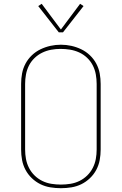

<svg xmlns="http://www.w3.org/2000/svg" viewBox="-20 -981 640 1009"><path d="M300 8Q272 8 244.5 3.5Q217 -1 192.5 -13Q168 -25 147.5 -44.5Q127 -64 114 -88.5Q101 -113 96 -140Q91 -167 91 -195V-540Q91 -568 96 -595Q101 -622 114 -646.5Q127 -671 147.5 -690.5Q168 -710 193 -722Q218 -734 245 -740Q272 -746 300 -746Q328 -746 355 -740Q382 -734 407 -722Q432 -710 452.5 -690.5Q473 -671 486 -646.5Q499 -622 504 -595Q509 -568 509 -540V-195Q509 -167 504 -140Q499 -113 486 -88.5Q473 -64 452.5 -44.5Q432 -25 407.5 -13Q383 -1 355.5 3.5Q328 8 300 8ZM300 -11Q325 -11 350 -15Q375 -19 397.5 -30Q420 -41 438 -58.5Q456 -76 467.5 -98.5Q479 -121 483.5 -145.5Q488 -170 488 -195V-540Q488 -565 483.5 -590Q479 -615 467.5 -637.5Q456 -660 437.5 -677.5Q419 -695 396 -705.5Q373 -716 348 -720Q323 -724 298 -724Q273 -724 248.5 -719.5Q224 -715 201.5 -704Q179 -693 161 -675.5Q143 -658 132 -636Q121 -614 116.5 -589.5Q112 -565 112 -540V-195Q112 -170 116.5 -145.5Q121 -121 132.5 -98.5Q144 -76 162 -58.5Q180 -41 202.5 -30Q225 -19 250 -15Q275 -11 300 -11ZM289 -811 181 -949 199 -961 300 -826 401 -961 419 -949 311 -811Z"/></svg>

Font: Iosevka Curly Thin Extended
Style: Regular
Weight: 100
Width: 7
Monospace: yes
Designer: Belleve Invis
Foundry: Belleve Invis
Version: Version 11.1.0; ttfautohint (v1.8.3)